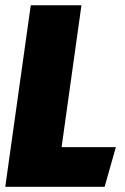

<svg xmlns="http://www.w3.org/2000/svg" viewBox="-30 -716 478 736"><path d="M282.2 -695.8 206.1 -151.9H414.1L371.1 0H-9.8L87.9 -695.8Z"/></svg>

Font: Fira Sans Compressed Heavy
Style: Italic
Weight: 900
Width: 3
Italic angle: -8°
Designer: Carrois Corporate & Edenspiekermann AG
Foundry: Carrois Corporate GbR & Edenspiekermann AG
Version: Version 4.203;PS 004.203;hotconv 1.0.88;makeotf.lib2.5.64775